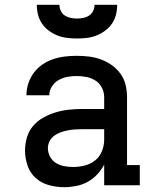

<svg xmlns="http://www.w3.org/2000/svg" viewBox="-20 -770 640 798"><path d="M247 8Q215 8 183.5 -0.5Q152 -9 128.5 -30Q105 -51 94.5 -82Q84 -113 84 -144Q84 -172 92 -199Q100 -226 118 -247Q136 -268 160.5 -281.5Q185 -295 211.5 -303Q238 -311 265.5 -314Q293 -317 321 -317H413V-366Q413 -387 403.5 -405.5Q394 -424 377 -435Q360 -446 339.5 -450Q319 -454 299 -454Q279 -454 260 -450.5Q241 -447 224 -437.5Q207 -428 196 -411Q185 -394 185 -375Q185 -374 185 -374Q185 -374 185 -374H90Q90 -375 90 -375Q90 -375 90 -375Q90 -400 98 -424Q106 -448 121 -468Q136 -488 156.5 -502Q177 -516 200.5 -524Q224 -532 249 -535Q274 -538 299 -538Q324 -538 349.5 -535Q375 -532 399.5 -523Q424 -514 445 -499Q466 -484 481 -463Q496 -442 502 -417Q508 -392 508 -366V-84H561V0H413V-86Q401 -63 383.5 -44.5Q366 -26 344 -14Q322 -2 297 3Q272 8 247 8ZM284 -76Q308 -76 332 -82Q356 -88 375 -103Q394 -118 403.5 -141.5Q413 -165 413 -189V-233H321Q306 -233 291 -232Q276 -231 261 -228Q246 -225 232 -220Q218 -215 205.5 -206Q193 -197 186 -183Q179 -169 179 -154Q179 -136 188 -119Q197 -102 212.5 -92.5Q228 -83 246.5 -79.5Q265 -76 284 -76ZM300 -610Q279 -610 258.5 -612.5Q238 -615 219 -622.5Q200 -630 183 -642.5Q166 -655 154.5 -672Q143 -689 138 -709Q133 -729 133 -750H227Q227 -737 233 -724.5Q239 -712 250 -705Q261 -698 274 -695.5Q287 -693 300 -693Q313 -693 326 -695.5Q339 -698 350 -705Q361 -712 367 -724.5Q373 -737 373 -750H467Q467 -729 462 -709Q457 -689 445.5 -672Q434 -655 417 -642.5Q400 -630 381 -622.5Q362 -615 341.5 -612.5Q321 -610 300 -610Z"/></svg>

Font: Iosevka Slab Medium Extended
Style: Regular
Weight: 500
Width: 7
Monospace: yes
Designer: Belleve Invis
Foundry: Belleve Invis
Version: Version 11.1.1; ttfautohint (v1.8.3)